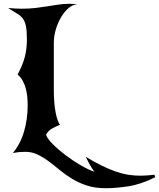

<svg xmlns="http://www.w3.org/2000/svg" viewBox="-20 -762 839 1013"><path d="M799 173Q723 211 657 221Q591 231 537 231Q482 231 439 217Q396 203 360.5 181.5Q325 160 295 135Q265 110 236 88.5Q207 67 177.5 53Q148 39 113 39Q81 39 48 45Q88 -3 107 -68.5Q126 -134 126 -206Q126 -227 124 -249.5Q122 -272 116.5 -293.5Q111 -315 100.5 -334.5Q90 -354 73 -369Q101 -421 111.5 -464Q122 -507 122 -553Q122 -600 116.5 -625.5Q111 -651 99 -666Q87 -681 68.5 -691.5Q50 -702 23 -720Q42 -718 59.5 -717Q77 -716 94 -716Q134 -716 168 -720Q202 -724 232 -729Q262 -734 290 -738Q318 -742 347 -742Q367 -742 390 -739Q365 -739 342.5 -720Q320 -701 302.5 -671.5Q285 -642 274.5 -606.5Q264 -571 264 -537V-284Q264 -251 266.5 -221.5Q269 -192 273.5 -168.5Q278 -145 284 -128Q290 -111 297 -104Q280 -97 257.5 -85.5Q235 -74 223 -51Q229 -31 258.5 -1.5Q288 28 327 57.5Q366 87 407.5 111Q449 135 478 144Q465 127 452.5 104.5Q440 82 432 65Q478 93 517 112Q556 131 590.5 143Q625 155 657 160Q689 165 722 165Q739 165 757 163.5Q775 162 795 160Z"/></svg>

Font: New Rocker
Style: Regular
Weight: 400
Designer: Pablo Impallari, Brenda Gallo, Rodrigo Fuenzalida
Foundry: Pablo Impallari, Brenda Gallo, Rodrigo Fuenzalida
Version: Version 1.000; ttfautohint (v0.93) -l 8 -r 50 -G 200 -x 14 -